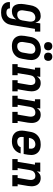

<svg xmlns="http://www.w3.org/2000/svg" viewBox="1294 -2092 1011 3640"><g transform="rotate(90 1800.0 -272.5)"><path d="M220 213Q194 213 168 210Q142 207 118.5 198.5Q95 190 75 176Q55 162 41.5 141.5Q28 121 23 96Q18 71 21 45H140Q138 61 144 75Q150 89 162 97.5Q174 106 189 109Q204 112 220 112Q241 112 262.5 104.5Q284 97 300 80.5Q316 64 324.5 43.5Q333 23 336 2L349 -76Q336 -56 318.5 -39.5Q301 -23 280 -12Q259 -1 236.5 3.5Q214 8 192 8Q164 8 138.5 -0.5Q113 -9 95.5 -28Q78 -47 69 -72Q60 -97 56.5 -123.5Q53 -150 55 -177.5Q57 -205 61 -233L80 -343Q84 -368 91.5 -392Q99 -416 112 -439Q125 -462 144 -481.5Q163 -501 186 -514Q209 -527 234 -532.5Q259 -538 284 -538Q307 -538 329 -532Q351 -526 367.5 -511.5Q384 -497 394 -477.5Q404 -458 409 -436L424 -530H580V-429H528L454 18Q449 45 440 71Q431 97 414.5 120.5Q398 144 375.5 162.5Q353 181 327 192.5Q301 204 273.5 208.5Q246 213 220 213ZM257 -93Q277 -93 296.5 -99Q316 -105 332 -119Q348 -133 356.5 -152Q365 -171 368 -190L386 -300Q389 -316 390 -331.5Q391 -347 389.5 -362Q388 -377 383.5 -391Q379 -405 369.5 -416Q360 -427 346 -432Q332 -437 317 -437Q295 -437 273.5 -429.5Q252 -422 235 -406Q218 -390 209 -369Q200 -348 197 -327L179 -217Q176 -202 175.5 -187Q175 -172 177.5 -158Q180 -144 186.5 -131Q193 -118 203.5 -109Q214 -100 228 -96.5Q242 -93 257 -93Z M855 8Q824 8 793 2Q762 -4 736.5 -19Q711 -34 692.5 -57.5Q674 -81 665 -109.5Q656 -138 656 -169.5Q656 -201 661 -233L680 -343Q684 -370 694 -397Q704 -424 721 -447.5Q738 -471 761.5 -489.5Q785 -508 811.5 -519Q838 -530 865.5 -535.5Q893 -541 921 -541Q953 -541 983 -533.5Q1013 -526 1038.5 -511Q1064 -496 1082.5 -472.5Q1101 -449 1110 -420.5Q1119 -392 1119 -360.5Q1119 -329 1114 -297L1095 -187Q1091 -160 1081.5 -133Q1072 -106 1055 -82.5Q1038 -59 1014.5 -40.5Q991 -22 964.5 -11Q938 0 910 4Q882 8 855 8ZM857 -93Q879 -93 901 -100.5Q923 -108 939.5 -124Q956 -140 965.5 -161Q975 -182 978 -203L997 -313Q1000 -336 999.5 -358.5Q999 -381 989 -400Q979 -419 959 -428Q939 -437 916 -437Q894 -437 872.5 -429.5Q851 -422 834.5 -406Q818 -390 809 -369Q800 -348 797 -327L779 -217Q776 -202 775.5 -187Q775 -172 777.5 -157.5Q780 -143 786.5 -130.5Q793 -118 803.5 -109Q814 -100 828 -96.5Q842 -93 857 -93ZM1056 -602Q1038 -602 1020.5 -609Q1003 -616 993 -629.5Q983 -643 980 -661.5Q977 -680 980 -699Q982 -712 988.5 -724Q995 -736 1006.5 -744Q1018 -752 1031 -755Q1044 -758 1056 -758Q1075 -758 1092 -751Q1109 -744 1119.5 -730.5Q1130 -717 1133 -698.5Q1136 -680 1133 -661Q1130 -648 1123.5 -636Q1117 -624 1106 -616Q1095 -608 1082 -605Q1069 -602 1056 -602ZM856 -602Q838 -602 820.5 -609Q803 -616 793 -629.5Q783 -643 780 -661.5Q777 -680 780 -699Q782 -712 788.5 -724Q795 -736 806.5 -744Q818 -752 831 -755Q844 -758 856 -758Q875 -758 892 -751Q909 -744 919.5 -730.5Q930 -717 933 -698.5Q936 -680 933 -661Q930 -648 923.5 -636Q917 -624 906 -616Q895 -608 882 -605Q869 -602 856 -602Z M1196 0V-101H1248L1302 -429H1263V-530H1438L1428 -465Q1438 -481 1452 -495.5Q1466 -510 1483 -520.5Q1500 -531 1519 -534.5Q1538 -538 1556 -538Q1585 -538 1611.5 -529.5Q1638 -521 1658.5 -503.5Q1679 -486 1691 -462Q1703 -438 1708 -410.5Q1713 -383 1711.5 -354.5Q1710 -326 1706 -297L1673 -101H1712V0H1501V-101H1553L1589 -313Q1591 -328 1592 -342.5Q1593 -357 1591 -371Q1589 -385 1583.5 -397.5Q1578 -410 1568.5 -419.5Q1559 -429 1545.5 -433Q1532 -437 1517 -437Q1497 -437 1478 -431Q1459 -425 1443 -411Q1427 -397 1418.5 -378Q1410 -359 1407 -340L1367 -101H1406V0Z M1796 0V-101H1848L1902 -429H1863V-530H2038L2028 -465Q2038 -481 2052 -495.5Q2066 -510 2083 -520.5Q2100 -531 2119 -534.5Q2138 -538 2156 -538Q2185 -538 2211.5 -529.5Q2238 -521 2258.5 -503.5Q2279 -486 2291 -462Q2303 -438 2308 -410.5Q2313 -383 2311.5 -354.5Q2310 -326 2306 -297L2273 -101H2312V0H2101V-101H2153L2189 -313Q2191 -328 2192 -342.5Q2193 -357 2191 -371Q2189 -385 2183.5 -397.5Q2178 -410 2168.5 -419.5Q2159 -429 2145.5 -433Q2132 -437 2117 -437Q2097 -437 2078 -431Q2059 -425 2043 -411Q2027 -397 2018.5 -378Q2010 -359 2007 -340L1967 -101H2006V0Z M2660 8Q2636 8 2612.5 5Q2589 2 2567.5 -5.5Q2546 -13 2527.5 -26Q2509 -39 2494.5 -56Q2480 -73 2471.5 -94Q2463 -115 2459 -138Q2455 -161 2456.5 -185Q2458 -209 2461 -233L2480 -343Q2484 -370 2494 -397Q2504 -424 2521 -447.5Q2538 -471 2561.5 -489.5Q2585 -508 2611.5 -519Q2638 -530 2665.5 -534Q2693 -538 2720 -538Q2752 -538 2782.5 -532Q2813 -526 2838.5 -511Q2864 -496 2882.5 -472.5Q2901 -449 2910 -420.5Q2919 -392 2919 -360.5Q2919 -329 2914 -297L2900 -215H2578Q2575 -192 2576 -169.5Q2577 -147 2587.5 -129Q2598 -111 2618 -102Q2638 -93 2660 -93Q2677 -93 2693.5 -95.5Q2710 -98 2725.5 -106Q2741 -114 2753 -127.5Q2765 -141 2770 -158H2889Q2880 -121 2858 -88Q2836 -55 2803.5 -32.5Q2771 -10 2734 -1Q2697 8 2660 8ZM2595 -315H2797Q2801 -338 2799.5 -360Q2798 -382 2788.5 -400Q2779 -418 2759.5 -427.5Q2740 -437 2718 -437Q2696 -437 2674 -429.5Q2652 -422 2635.5 -406Q2619 -390 2609.5 -369Q2600 -348 2597 -327Z M2996 0V-101H3048L3102 -429H3063V-530H3238L3228 -465Q3238 -481 3252 -495.5Q3266 -510 3283 -520.5Q3300 -531 3319 -534.5Q3338 -538 3356 -538Q3385 -538 3411.5 -529.5Q3438 -521 3458.5 -503.5Q3479 -486 3491 -462Q3503 -438 3508 -410.5Q3513 -383 3511.5 -354.5Q3510 -326 3506 -297L3473 -101H3512V0H3301V-101H3353L3389 -313Q3391 -328 3392 -342.5Q3393 -357 3391 -371Q3389 -385 3383.5 -397.5Q3378 -410 3368.5 -419.5Q3359 -429 3345.5 -433Q3332 -437 3317 -437Q3297 -437 3278 -431Q3259 -425 3243 -411Q3227 -397 3218.5 -378Q3210 -359 3207 -340L3167 -101H3206V0Z"/></g></svg>

Font: Iosevka Slab Extended Oblique
Style: Bold
Weight: 700
Width: 7
Italic angle: -9°
Monospace: yes
Designer: Belleve Invis
Foundry: Belleve Invis
Version: Version 11.1.1; ttfautohint (v1.8.3)